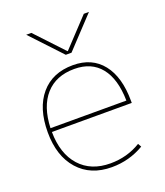

<svg xmlns="http://www.w3.org/2000/svg" viewBox="-139 -845 816 949"><g transform="rotate(-20 268.5 -370.0)"><path d="M111 -750H138L275 -604H277L414 -750H441L291 -590H261ZM66 -275H465Q463 -389 414.5 -449.5Q366 -510 276 -510Q179 -510 124.5 -448.5Q70 -387 66 -275ZM66 -255Q67 -140 125.5 -75Q184 -10 286 -10Q374 -10 446 -54L456 -36Q378 10 286 10Q175 10 110.5 -62.5Q46 -135 46 -260Q46 -387 107 -458.5Q168 -530 276 -530Q376 -530 431 -460.5Q486 -391 486 -265V-255Z"/></g></svg>

Font: Mplus 1p Thin
Style: Regular
Weight: 250
Version: Version 1.061